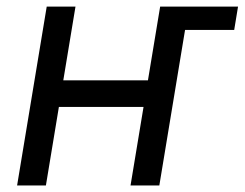

<svg xmlns="http://www.w3.org/2000/svg" viewBox="-20 -566 747 586"><path d="M503.4 -474.6 515.1 -545.9H706.5L694.8 -474.6ZM451.7 -320.8 438 -239.7H138.7L152.3 -320.8ZM210.4 -545.9 120.1 0H32.2L122.6 -545.9ZM556.6 -545.9 466.3 0H378.4L468.8 -545.9Z"/></svg>

Font: Inter Variable
Style: Italic
Weight: 400
Italic angle: -9.39999°
Designer: Rasmus Andersson
Foundry: rsms
Version: Version 4.001;git-9221beed3